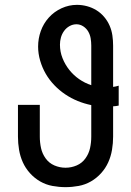

<svg xmlns="http://www.w3.org/2000/svg" viewBox="-20 -763 540 791"><path d="M250 8Q223 8 196 3Q169 -2 145.5 -15.5Q122 -29 103.5 -49.5Q85 -70 74 -94.5Q63 -119 58.5 -146Q54 -173 54 -200V-331H144V-200Q144 -176 149 -153Q154 -130 168 -110.5Q182 -91 204 -81.5Q226 -72 250 -72Q274 -72 296 -81.5Q318 -91 332 -110.5Q346 -130 351 -153Q356 -176 356 -200V-330Q327 -336 300 -347Q273 -358 248.5 -374.5Q224 -391 203.5 -412.5Q183 -434 168.5 -459Q154 -484 145.5 -513Q137 -542 137 -571Q137 -604 148 -635Q159 -666 181 -690.5Q203 -715 233.5 -729Q264 -743 297 -743Q318 -743 338.5 -737.5Q359 -732 377 -721Q395 -710 409 -693.5Q423 -677 431.5 -657.5Q440 -638 443 -617Q446 -596 446 -575V-405Q452 -406 457.5 -407Q463 -408 469 -410V-328Q463 -327 457.5 -326Q452 -325 446 -325V-200Q446 -173 441.5 -146Q437 -119 426 -94.5Q415 -70 396.5 -49.5Q378 -29 354.5 -15.5Q331 -2 304 3Q277 8 250 8ZM356 -412V-575Q356 -590 353.5 -605Q351 -620 343.5 -633Q336 -646 323 -654.5Q310 -663 295 -663Q280 -663 266.5 -655.5Q253 -648 244 -635.5Q235 -623 231 -608.5Q227 -594 227 -579Q227 -550 237.5 -523.5Q248 -497 265.5 -475Q283 -453 306 -437Q329 -421 356 -412Z"/></svg>

Font: Iosevka SS18 Medium
Style: Regular
Weight: 500
Monospace: yes
Designer: Belleve Invis
Foundry: Belleve Invis
Version: Version 25.1.1; ttfautohint (v1.8.4)